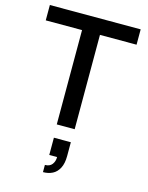

<svg xmlns="http://www.w3.org/2000/svg" viewBox="-142 -773 895 1160"><g transform="rotate(15 306.0 -193.0)"><path d="M249 0V-590H22V-686H590V-590H361V0ZM243 300V255Q273 255 287.5 236Q302 217 302 190H253V82H359V168Q359 215 343.5 244.5Q328 274 302 287Q276 300 243 300Z"/></g></svg>

Font: Archivo SemiBold Medium
Style: Regular
Weight: 500
Version: Version 2.001